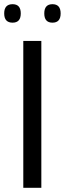

<svg xmlns="http://www.w3.org/2000/svg" viewBox="-41 -895 309 915"><path d="M70 0V-700H156V0ZM209 -787Q170 -787 170 -831Q170 -875 209 -875Q248 -875 248 -831Q248 -787 209 -787ZM19 -787Q-21 -787 -21 -831Q-21 -875 19 -875Q58 -875 58 -831Q58 -787 19 -787Z"/></svg>

Font: Georama
Style: Regular
Weight: 400
Designer: Jean-Baptiste Levee
Foundry: Production Type
Version: Version 1.000